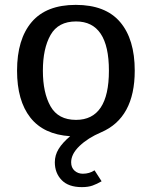

<svg xmlns="http://www.w3.org/2000/svg" viewBox="-20 -548 623 788"><path d="M395 -5Q341 18 306.5 51Q272 84 272 118Q272 140 286 152.5Q300 165 320 165Q347 165 368 151L397 196Q378 207 360 213.5Q342 220 316 220Q261 220 233 191Q205 162 205 118Q205 89 220.5 63.5Q236 38 268 11Q159 4 104.5 -65.5Q50 -135 50 -258Q50 -387 110 -457.5Q170 -528 291 -528Q413 -528 473 -457.5Q533 -387 533 -258Q533 -64 395 -5ZM427 -258Q427 -460 292 -460Q219 -460 187.5 -404.5Q156 -349 156 -258Q156 -167 187.5 -111.5Q219 -56 292 -56Q427 -56 427 -258Z"/></svg>

Font: Voces
Style: Regular
Weight: 400
Designer: Ana Paula Megda, Pablo Ugerman
Foundry: Ana Paula Megda, Pablo Ugerman
Version: Version 1.100